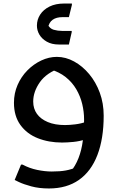

<svg xmlns="http://www.w3.org/2000/svg" viewBox="-20 -807 666 1087"><path d="M257 260Q201 260 157 248Q113 236 88 224Q63 212 63 212L99 125H108Q147 146 191 155Q235 164 273 164Q321 164 353 158Q385 152 415 139L377 169Q407 133 424.5 88Q442 43 449 -11.5Q456 -66 456 -131Q456 -174 445.5 -218Q435 -262 412 -301.5Q389 -341 352 -370.5Q315 -400 262 -415L326 -424Q244 -396 206 -342Q168 -288 168 -232Q168 -192 189 -162.5Q210 -133 250.5 -116Q291 -99 348 -99Q373 -99 406 -103Q439 -107 469 -118L464 -18Q431 -7 395 -3.5Q359 0 331 0Q256 0 194 -24.5Q132 -49 95.5 -99.5Q59 -150 59 -225Q59 -279 79.5 -326Q100 -373 135 -408.5Q170 -444 213.5 -464.5Q257 -485 302 -485Q352 -485 399.5 -459Q447 -433 485 -387.5Q523 -342 545 -282Q567 -222 567 -152Q567 -22 531.5 70.5Q496 163 427 211.5Q358 260 257 260ZM189 -662Q189 -696 207.5 -724.5Q226 -753 260.5 -770Q295 -787 343 -787H387V-779L370 -710H334Q299 -710 278 -695Q257 -680 252 -649L248 -672Q261 -645 284 -638.5Q307 -632 332 -632H386V-625L370 -555H313Q273 -555 245 -571Q217 -587 203 -611Q189 -635 189 -662Z"/></svg>

Font: Kufam Medium
Style: Italic
Weight: 500
Italic angle: -11°
Designer: Artur Schmal
Foundry: Original Type
Version: Version 1.301; ttfautohint (v1.8.3)